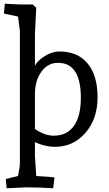

<svg xmlns="http://www.w3.org/2000/svg" viewBox="-20 -780 585 1033"><path d="M1 -707 6 -760Q78 -756 98 -756H156L175 -738L168 -598V-427Q182 -454 221.5 -478.5Q261 -503 300 -503Q398 -503 451.5 -438.5Q505 -374 505 -256Q505 -141 440 -65.5Q375 10 275 10Q224 10 168 -15V61L175 167L273 174L266 233Q198 228 118 228L16 233L11 183L77 167Q87 119 87 96V-615L77 -691ZM292 -442Q237 -442 202.5 -394Q168 -346 168 -274V-86Q221 -50 269 -50Q340 -50 377.5 -102.5Q415 -155 415 -254Q415 -442 292 -442Z"/></svg>

Font: Andada
Style: Regular
Weight: 400
Designer: Carolina Giovagnoli
Foundry: Carolina Giovagnoli
Version: Version 1.003